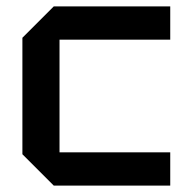

<svg xmlns="http://www.w3.org/2000/svg" viewBox="-20 -580 580 600"><path d="M50 -98V-462L148 -560H512V-456H166V-104H512V0H148Z"/></svg>

Font: Tektur Medium
Style: Regular
Weight: 500
Designer: Adam Jagosz
Foundry: Adam Jagosz
Version: Version 1.005;gftools[0.9.30]